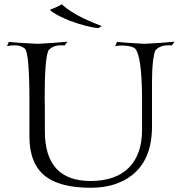

<svg xmlns="http://www.w3.org/2000/svg" viewBox="-20 -867 853 907"><path d="M409 20Q267 20 196 -33Q119 -92 119 -222V-389Q119 -613 98 -637Q79 -653 48 -653Q30 -653 13 -649L22 -669Q55 -665 157 -660Q196 -662 232 -664.5Q268 -667 299 -670L285 -652Q281 -653 277 -653Q273 -653 268 -653Q229 -653 209 -629Q191 -593 191 -403V-395Q192 -398 192 -247Q192 -12 408 -12Q528 -12 591 -77Q651 -140 651 -253V-414Q649 -602 619 -637Q607 -648 573 -651Q568 -652 563.5 -652Q559 -652 554 -652Q538 -652 524 -649L533 -669Q571 -665 662 -660Q702 -662 737.5 -664.5Q773 -667 805 -670L791 -652Q787 -653 783 -653Q779 -653 774 -653Q735 -653 714 -629Q707 -613 702.5 -574.5Q698 -536 698 -476V-269Q698 -113 603 -39Q527 20 409 20ZM443 -734Q421 -736 385.5 -745Q350 -754 310 -769Q255 -791 228 -810Q217 -818 217 -821Q217 -822 236 -829Q243 -832 252 -836Q261 -840 272 -847Q272 -847 283 -837Q294 -827 316 -813Q345 -794 381.5 -777Q418 -760 458 -745Q459 -745 460 -744Q460 -742 443 -734Z"/></svg>

Font: Gideon Roman
Style: Regular
Weight: 400
Designer: Robert E. Leuschke
Foundry: Robert E. Leuschke
Version: Version 2.010